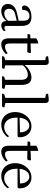

<svg xmlns="http://www.w3.org/2000/svg" viewBox="1095 -1869 786 3016"><g transform="rotate(90 1488.0 -361.0)"><path d="M151 12Q104 12 73 -15.5Q42 -43 42 -89Q42 -146 78.5 -182Q115 -218 188 -235L319 -265L306 -254V-329Q306 -382 288 -406.5Q270 -431 232 -431Q186 -431 161 -403.5Q136 -376 136 -324Q131 -319 122 -316Q113 -313 104 -313Q87 -313 77 -323Q67 -333 67 -350Q67 -383 90 -408Q113 -433 153.5 -447.5Q194 -462 244 -462Q318 -462 352.5 -425Q387 -388 387 -307V-72Q387 -55 394 -46Q401 -37 414 -37Q425 -37 438.5 -43Q452 -49 461 -56L468 -29Q452 -10 427 1Q402 12 379 12Q347 12 329 -8.5Q311 -29 311 -67H307Q279 -29 238 -8.5Q197 12 151 12ZM189 -35Q225 -35 258 -53Q291 -71 313 -103L307 -86V-236L320 -234L206 -207Q163 -197 140.5 -172.5Q118 -148 118 -111Q118 -76 137 -55.5Q156 -35 189 -35Z M677 12Q629 12 605.5 -18Q582 -48 582 -109V-537Q591 -545 604.5 -551.5Q618 -558 633.5 -563Q649 -568 663 -569V-121Q663 -82 674.5 -64.5Q686 -47 715 -47Q738 -47 764.5 -57Q791 -67 816 -89L830 -64Q820 -50 796.5 -32Q773 -14 742 -1Q711 12 677 12ZM789 -396 514 -401Q514 -415 517.5 -426.5Q521 -438 528 -443L808 -454Q810 -449 811 -444.5Q812 -440 812 -435Q812 -419 806 -408.5Q800 -398 789 -396Z M863 0Q863 -32 879 -36L936 -55L925 -38V-692L937 -677L878 -688Q863 -691 863 -723Q901 -729 920.5 -731.5Q940 -734 952 -734Q978 -734 989.5 -721Q1001 -708 1001 -679V-356L996 -362H1006Q1045 -408 1097 -435Q1149 -462 1198 -462Q1314 -462 1314 -301V-43L1303 -56L1376 -37Q1376 -22 1373 -14.5Q1370 -7 1360 0H1178Q1178 -32 1194 -36L1244 -51L1234 -34V-299Q1234 -405 1153 -405Q1125 -405 1096.5 -394Q1068 -383 1044 -365Q1020 -347 1003 -326L1006 -336V-39L994 -53L1061 -37Q1061 -22 1057.5 -14.5Q1054 -7 1043 0Z M1452 0Q1452 -17 1456 -25Q1460 -33 1468 -36L1528 -55L1517 -41V-692L1529 -677L1467 -688Q1452 -691 1452 -723Q1485 -728 1508 -731Q1531 -734 1552 -734Q1598 -734 1598 -676V-43L1586 -56L1667 -37Q1667 -22 1663.5 -14.5Q1660 -7 1649 0Z M1942 12Q1881 12 1835.5 -15.5Q1790 -43 1765 -92Q1740 -141 1740 -205Q1740 -278 1770.5 -336Q1801 -394 1852 -428Q1903 -462 1963 -462Q2015 -462 2053.5 -438.5Q2092 -415 2114 -373Q2136 -331 2136 -276Q2136 -257 2129 -250.5Q2122 -244 2113 -244H1798V-275L2070 -282L2059 -271Q2061 -319 2047.5 -354Q2034 -389 2009.5 -408.5Q1985 -428 1952 -428Q1897 -428 1862 -377Q1827 -326 1827 -233Q1827 -173 1844.5 -128.5Q1862 -84 1896 -59Q1930 -34 1978 -34Q2018 -34 2055 -54.5Q2092 -75 2121 -112L2134 -87Q2113 -57 2082 -34.5Q2051 -12 2015.5 0Q1980 12 1942 12Z M2364 12Q2316 12 2292.5 -18Q2269 -48 2269 -109V-537Q2278 -545 2291.5 -551.5Q2305 -558 2320.5 -563Q2336 -568 2350 -569V-121Q2350 -82 2361.5 -64.5Q2373 -47 2402 -47Q2425 -47 2451.5 -57Q2478 -67 2503 -89L2517 -64Q2507 -50 2483.5 -32Q2460 -14 2429 -1Q2398 12 2364 12ZM2476 -396 2201 -401Q2201 -415 2204.5 -426.5Q2208 -438 2215 -443L2495 -454Q2497 -449 2498 -444.5Q2499 -440 2499 -435Q2499 -419 2493 -408.5Q2487 -398 2476 -396Z M2745 12Q2684 12 2638.5 -15.5Q2593 -43 2568 -92Q2543 -141 2543 -205Q2543 -278 2573.5 -336Q2604 -394 2655 -428Q2706 -462 2766 -462Q2818 -462 2856.5 -438.5Q2895 -415 2917 -373Q2939 -331 2939 -276Q2939 -257 2932 -250.5Q2925 -244 2916 -244H2601V-275L2873 -282L2862 -271Q2864 -319 2850.5 -354Q2837 -389 2812.5 -408.5Q2788 -428 2755 -428Q2700 -428 2665 -377Q2630 -326 2630 -233Q2630 -173 2647.5 -128.5Q2665 -84 2699 -59Q2733 -34 2781 -34Q2821 -34 2858 -54.5Q2895 -75 2924 -112L2937 -87Q2916 -57 2885 -34.5Q2854 -12 2818.5 0Q2783 12 2745 12Z"/></g></svg>

Font: Petrona
Style: Regular
Weight: 400
Designer: Ringo R. Seeber
Foundry: Ringo R. Seeber
Version: Version 2.001; ttfautohint (v1.8.3)